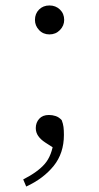

<svg xmlns="http://www.w3.org/2000/svg" viewBox="-20 -511 363 703"><path d="M76 172 65 146Q118 119 144 89Q170 59 177 4L188 38L146 11Q129 0 120 -13Q111 -26 111 -42Q111 -62 123.5 -76Q136 -90 159 -90Q172 -90 184 -86Q196 -82 206 -71Q211 -58 212.5 -46Q214 -34 214 -17Q214 50 176.5 96.5Q139 143 76 172ZM161 -385Q138 -385 123 -401Q108 -417 108 -438Q108 -461 123 -476Q138 -491 161 -491Q184 -491 199.5 -476Q215 -461 215 -438Q215 -417 199.5 -401Q184 -385 161 -385Z"/></svg>

Font: Early Summer Mincho VF
Style: Regular
Weight: 250
Designer: GuiWonder
Version: Version 1.002